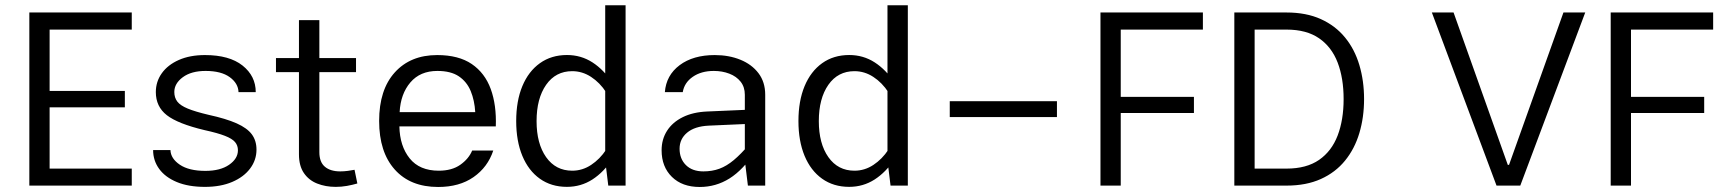

<svg xmlns="http://www.w3.org/2000/svg" viewBox="-20 -725 6740 750"><path d="M494.7 -66.4H173.8V-305.8H467.7V-369.8H173.8V-609.4H494.7V-676.2H94.6V0H494.7Z M780.7 -509.9Q722 -509.9 678.9 -490.9Q635.7 -471.9 612.2 -439.1Q588.7 -406.3 588.7 -365.3Q588.7 -308.6 631.6 -275.1Q674.5 -241.6 779.1 -216.7Q830.3 -205.5 858.6 -194.4Q886.9 -183.4 898.1 -170.1Q909.4 -156.9 909.4 -137.9Q909.4 -105.3 875 -81.4Q840.6 -57.5 782.2 -57.5Q718.2 -57.5 682.6 -81.5Q646.9 -105.6 645.8 -138.8H578.1Q578.1 -97.6 601.9 -65.1Q625.6 -32.6 670.9 -13.8Q716.2 5 780.6 5Q841.8 5 887 -14.3Q932.3 -33.6 957.1 -66.8Q981.9 -99.9 981.9 -140.6Q981.9 -175.4 963.8 -200.1Q945.6 -224.7 904.5 -243.1Q863.3 -261.5 794.6 -276.5Q742.6 -288.8 713.5 -300.8Q684.4 -312.8 672.6 -328.2Q660.9 -343.6 660.9 -365.6Q660.9 -398.9 694.1 -423.4Q727.3 -447.9 783.1 -447.9Q843.9 -447.9 877.3 -423.7Q910.7 -399.4 911.7 -365H979Q979 -428 927.4 -469Q875.7 -509.9 780.7 -509.9Z M1364.9 -61.8Q1354.8 -59.6 1339.2 -57.6Q1323.7 -55.5 1309.1 -55.5Q1270.7 -55.5 1249.1 -73.7Q1227.5 -91.8 1227.5 -130.6V-646.3H1147.8V-122.3Q1147.8 -77.1 1167.1 -49Q1186.3 -20.9 1219 -8Q1251.7 5 1291.5 5Q1313.4 5 1335.1 1.2Q1356.7 -2.7 1375.9 -8.3ZM1058 -443.2H1370.7V-498.1H1058Z M1540.1 -231.2H1916.7Q1919.8 -314.5 1897 -377.2Q1874.2 -439.9 1822.8 -474.9Q1771.3 -509.9 1687.8 -509.9Q1583.4 -509.9 1522.2 -442.2Q1461 -374.5 1461 -252.6Q1461 -131.1 1521.9 -62.9Q1582.8 5.4 1691.6 5.4Q1774.5 5.4 1829.9 -33.3Q1885.3 -72 1906.8 -136.9H1824.4Q1810.9 -104.5 1778.1 -81.4Q1745.3 -58.2 1693.9 -58.2Q1619 -58.2 1580.3 -106.3Q1541.6 -154.5 1540.1 -231.2ZM1541.1 -287.1Q1544.8 -358.2 1583 -403Q1621.1 -447.9 1688.5 -447.9Q1741.1 -447.9 1772.4 -426.8Q1803.7 -405.6 1818.7 -369.3Q1833.7 -332.9 1836.4 -287.1Z M2423.7 -704.5H2344.1V-97.6L2356.1 0H2423.7ZM1996.4 -252.1Q1996.4 -174.1 2020.4 -116.2Q2044.4 -58.4 2088.9 -26.8Q2133.4 4.9 2194.4 4.9Q2249.3 4.9 2294.1 -23.9Q2338.9 -52.8 2373.2 -105.3L2348 -140.7Q2323.3 -103.3 2289.1 -80.8Q2254.9 -58.2 2215.3 -58.2Q2150.7 -58.2 2113.3 -111.1Q2076 -164.1 2076 -251.9Q2076 -340.3 2113.3 -393.7Q2150.6 -447 2215.2 -447Q2254.6 -447 2288.9 -424.6Q2323.2 -402.3 2348 -364.2L2373.2 -400.1Q2338.9 -452.5 2294.3 -481.3Q2249.6 -510.1 2194.8 -510.1Q2133.8 -510.1 2089.1 -478.2Q2044.4 -446.3 2020.4 -388.5Q1996.4 -330.7 1996.4 -252.1Z M2969.1 -354.8Q2969.1 -404.5 2942.9 -439Q2916.8 -473.5 2872.1 -491.7Q2827.4 -509.9 2771.9 -509.9Q2687.7 -509.9 2634.9 -470.5Q2582.2 -431 2577.1 -365H2647Q2653.1 -402.1 2686.2 -425Q2719.3 -447.9 2768.3 -447.9Q2801.2 -447.9 2828.8 -437.3Q2856.4 -426.8 2873 -406Q2889.5 -385.1 2889.5 -354.8V-97.6L2901.5 0H2969.1ZM2932.5 -135.7 2906.6 -161.1Q2874.4 -123.1 2846.4 -99.7Q2818.4 -76.3 2790.1 -65.9Q2761.7 -55.5 2727.6 -55.5Q2684.2 -55.5 2659.4 -80.1Q2634.6 -104.7 2634.6 -144.2Q2634.6 -182 2663.9 -206.7Q2693.3 -231.5 2748.2 -234.2L2924.7 -242V-297.4L2743.2 -289.5Q2686.7 -287.2 2646.7 -267.2Q2606.8 -247.3 2585.6 -214.1Q2564.4 -180.8 2564.4 -138.1Q2564.4 -73.6 2604.6 -34.1Q2644.8 5.4 2713.3 5.4Q2776.5 5.4 2829.8 -28Q2883 -61.4 2932.5 -135.7Z M3526.2 -704.5H3446.7V-97.6L3458.7 0H3526.2ZM3098.9 -252.1Q3098.9 -174.1 3122.9 -116.2Q3147 -58.4 3191.5 -26.8Q3236 4.9 3297 4.9Q3351.8 4.9 3396.6 -23.9Q3441.4 -52.8 3475.8 -105.3L3450.6 -140.7Q3425.9 -103.3 3391.7 -80.8Q3357.4 -58.2 3317.8 -58.2Q3253.3 -58.2 3215.9 -111.1Q3178.5 -164.1 3178.5 -251.9Q3178.5 -340.3 3215.8 -393.7Q3253.1 -447 3317.7 -447Q3357.1 -447 3391.4 -424.6Q3425.7 -402.3 3450.6 -364.2L3475.8 -400.1Q3441.4 -452.5 3396.8 -481.3Q3352.2 -510.1 3297.3 -510.1Q3236.3 -510.1 3191.6 -478.2Q3147 -446.3 3122.9 -388.5Q3098.9 -330.7 3098.9 -252.1Z M4108.7 -329.8H3690V-267.6H4108.7Z M4357.9 0V-283.6H4643.8V-346.6H4357.9V-609.4H4678.8V-676.2H4278.7V0Z M5308.4 -338Q5308.4 -409.2 5290 -470.9Q5271.7 -532.6 5234.1 -578.5Q5196.6 -624.5 5139.5 -650.4Q5082.5 -676.2 5005.6 -676.2H4801.6V0H5005.6Q5082.5 0 5139.5 -25.7Q5196.6 -51.4 5234.1 -97.6Q5271.7 -143.8 5290 -205.3Q5308.4 -266.8 5308.4 -338ZM5228.5 -338Q5228.5 -256.8 5205.2 -195.7Q5181.8 -134.5 5132.6 -100.4Q5083.4 -66.4 5005.6 -66.4H4880.9V-609.4H5005.6Q5083.4 -609.4 5132.6 -575.5Q5181.8 -541.6 5205.2 -480.6Q5228.5 -419.6 5228.5 -338Z M5874.7 -81.1H5869.8L5658 -676.2H5573.2L5825.8 0H5918.6L6172.3 -676.2H6087.2Z M6351.1 0V-283.6H6637V-346.6H6351.1V-609.4H6672V-676.2H6271.8V0Z"/></svg>

Font: Estedad-FD VF
Style: Regular
Weight: 100
Designer: Amin Abedi
Version: Version 7.3